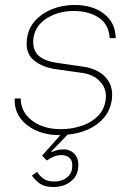

<svg xmlns="http://www.w3.org/2000/svg" viewBox="-20 -531 525 770"><path d="M129 158Q135 170 151.5 183.5Q168 197 197 197Q228 197 247 182Q266 167 269 146Q273 117 260.5 104Q248 91 226 91Q209 91 192.5 98.5Q176 106 168 113L149 93L222 11H220Q168 11 126.5 -7Q85 -25 61 -58Q37 -91 39 -136H63Q64 -96 86.5 -68.5Q109 -41 144.5 -27Q180 -13 223 -13Q267 -13 306.5 -26Q346 -39 372.5 -65.5Q399 -92 404 -132Q409 -174 382 -203.5Q355 -233 307 -239Q282 -243 257.5 -246Q233 -249 208 -253Q152 -260 116.5 -288.5Q81 -317 88 -374Q93 -417 120.5 -447.5Q148 -478 189.5 -494.5Q231 -511 279 -511Q352 -511 397.5 -475.5Q443 -440 444 -378H420Q416 -435 375 -461Q334 -487 276 -487Q214 -487 167.5 -457.5Q121 -428 114 -378Q109 -332 134 -308.5Q159 -285 215 -278Q239 -274 263.5 -271Q288 -268 312 -264Q345 -260 373.5 -244.5Q402 -229 417.5 -201.5Q433 -174 429 -135Q423 -90 397.5 -59.5Q372 -29 333.5 -12Q295 5 251 9L186 76L187 79Q198 74 209 71Q220 68 239 68Q251 68 265 75.5Q279 83 288 100Q297 117 293 146Q289 178 261.5 198.5Q234 219 194 219Q156 219 135.5 202Q115 185 108 173Z"/></svg>

Font: Haskoy Thin
Style: Italic
Weight: 100
Designer: Ertekin Erdin
Foundry: Ertekin Erdin
Version: Version 2.000; ttfautohint (v1.8.4.7-5d5b)